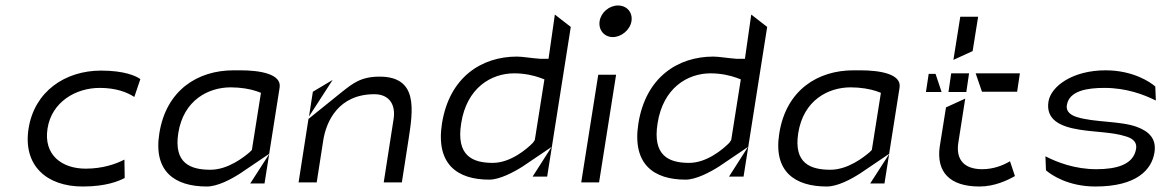

<svg xmlns="http://www.w3.org/2000/svg" viewBox="-20 -693 4250 699"><path d="M84 -225C63 -91 149 -14 281 -14C367 -14 413 -34 434 -45L433 -112C402 -96 354 -79 292 -79C205 -79 138 -129 153 -225C168 -322 256 -373 343 -373C403 -373 443 -357 469 -340L491 -405C476 -416 434 -436 348 -436C216 -436 105 -359 84 -225Z M560 -207C538 -69 616 -14 733 -14C772 -14 821 -40 855 -62L960 -133L998 -374C1006 -424 926 -437 855 -437H830C701 -437 585 -366 560 -207ZM629 -208C648 -329 739 -375 820 -375C856 -375 891 -369 914 -361L930 -355L897 -147L889 -139C869 -122 811 -75 746 -75C674 -75 612 -98 629 -208ZM891 -25H943L960 -132ZM960 -132V-133Z M1067 -29H1133L1157 -183C1168 -252 1213 -350 1343 -350C1398 -350 1421 -311 1413 -260L1377 -29H1443L1467 -183C1484 -293 1503 -414 1362 -414C1293 -414 1264 -389 1222 -356L1103 -260ZM1105 -269 1191 -402 1119 -359Z M1589 -243C1566 -95 1645 -39 1761 -39C1799 -39 1850 -66 1883 -87L1988 -158L1919 -50H1972L2058 -595L2000 -640L1977 -479H1947H1946C1916 -481 1882 -487 1862 -487C1734 -487 1616 -413 1589 -243ZM1659 -244C1679 -373 1768 -426 1852 -426C1890 -426 1924 -418 1946 -410L1962 -404L1927 -183L1920 -173L1918 -171C1898 -151 1839 -100 1774 -100C1700 -100 1640 -126 1659 -244Z M2163 -616C2158 -584 2180 -558 2211 -558C2242 -558 2274 -584 2279 -616C2284 -648 2262 -673 2230 -673C2198 -673 2168 -648 2163 -616ZM2096 -29H2161L2223 -421H2158Z M2304 -243C2281 -95 2360 -39 2476 -39C2514 -39 2565 -66 2598 -87L2703 -158L2634 -50H2687L2773 -595L2715 -640L2692 -479H2662H2661C2631 -481 2597 -487 2577 -487C2449 -487 2331 -413 2304 -243ZM2374 -244C2394 -373 2483 -426 2567 -426C2605 -426 2639 -418 2661 -410L2677 -404L2642 -183L2635 -173L2633 -171C2613 -151 2554 -100 2489 -100C2415 -100 2355 -126 2374 -244Z M2817 -207C2795 -69 2873 -14 2990 -14C3029 -14 3078 -40 3112 -62L3217 -133L3255 -374C3263 -424 3183 -437 3112 -437H3087C2958 -437 2842 -366 2817 -207ZM2886 -208C2905 -329 2996 -375 3077 -375C3113 -375 3148 -369 3171 -361L3187 -355L3154 -147L3146 -139C3126 -122 3068 -75 3003 -75C2931 -75 2869 -98 2886 -208ZM3148 -25H3200L3217 -132ZM3217 -132V-133Z M3351 -358H3408L3386 -424H3361ZM3401 -158C3389 -68 3436 -14 3546 -14C3600 -14 3647 -36 3675 -52L3657 -106C3634 -92 3598 -77 3556 -77C3491 -77 3459 -111 3469 -174L3494 -334L3424 -302ZM3433 -358H3498L3508 -426H3443ZM3451 -475 3521 -507 3541 -632H3476ZM3532 -426 3555 -359H3683L3693 -426Z M3797 -323C3787 -257 3840 -232 3910 -221C3964 -212 4031 -212 4077 -197C4095 -192 4121 -181 4116 -151C4107 -93 4043 -77 3972 -77C3893 -77 3829 -102 3786 -124L3788 -73C3806 -57 3868 -14 3968 -14C4118 -14 4173 -75 4183 -138C4191 -189 4162 -215 4119 -231C4060 -253 3963 -247 3900 -267C3881 -273 3860 -285 3864 -310C3872 -363 3939 -373 4001 -373C4080 -373 4144 -349 4188 -327L4186 -378C4168 -394 4105 -437 4005 -437C3885 -437 3806 -379 3797 -323Z"/></svg>

Font: Charger Static
Style: Obl
Weight: 1000
Designer: Jasper
Foundry: KineticPlasma Fonts/Cannot Into Space Fonts
Version: Version 1.1